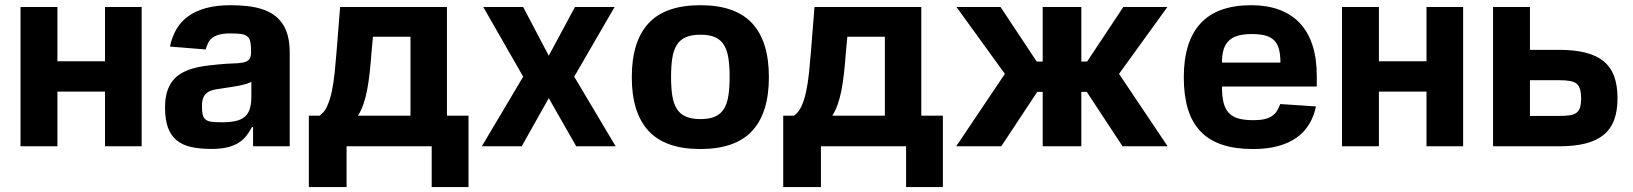

<svg xmlns="http://www.w3.org/2000/svg" viewBox="-20 -573 6395 752"><path d="M60.4 0V-545.5H204.9V-333.1H391.3V-545.5H534.8V0H391.3V-214.1H204.9V0Z M626.4 -152.3Q626.4 -187.1 634.1 -212.5Q641.7 -237.9 655.5 -255.7Q669.4 -273.4 688.4 -284.8Q707.4 -296.2 730.1 -303.3Q752.8 -310.4 778.6 -314.1Q804.3 -317.8 831.3 -320.3Q866.8 -323.9 891.9 -324.4Q916.9 -324.9 932.9 -328.3Q948.9 -331.7 956.1 -340.6Q963.4 -349.4 963.4 -369.3V-371.4Q963.4 -394.9 960.6 -408.9Q957.7 -422.9 949 -430.2Q940.3 -437.5 924.4 -439.8Q908.4 -442.1 882.5 -442.1Q855.5 -442.1 838.4 -437.3Q821.4 -432.5 810.9 -424.2Q800.4 -415.8 794.9 -404.3Q789.4 -392.8 785.5 -379.3L645.6 -390.6Q653.4 -427.9 670.6 -457.9Q687.9 -487.9 716.6 -508.9Q745.4 -529.8 786.4 -541.2Q827.4 -552.6 883.2 -552.6Q918 -552.6 948.7 -549.2Q979.4 -545.8 1005.1 -537.6Q1030.9 -529.5 1051.1 -515.6Q1071.4 -501.8 1085.6 -481.4Q1099.8 -460.9 1107.2 -432.9Q1114.7 -404.8 1114.7 -367.9V0H971.2V-75.6H967Q957 -56.5 944.6 -40.7Q932.2 -24.9 914.1 -13.5Q896 -2.1 870.2 4.1Q844.5 10.3 807.5 10.3Q761.7 10.3 727.8 2.5Q693.9 -5.3 671.3 -24Q648.8 -42.6 637.6 -73.9Q626.4 -105.1 626.4 -152.3ZM850.9 -94.1Q882.5 -94.1 904.1 -99.3Q925.8 -104.4 939.3 -116.3Q952.8 -128.2 958.6 -147.5Q964.5 -166.9 964.5 -195V-252.8Q957.7 -248.2 945.1 -244.5Q932.5 -240.8 917.6 -237.7Q902.7 -234.7 887.3 -232.4Q871.8 -230.1 859.4 -228.3Q839.5 -225.5 823.2 -222.5Q806.8 -219.5 795.3 -212.5Q783.7 -205.6 777.3 -192.8Q771 -180 771 -157.3Q771 -134.9 774.3 -122.3Q777.7 -109.7 786.8 -103.5Q795.8 -97.3 811.3 -95.7Q826.7 -94.1 850.9 -94.1Z M1189.6 159.8V-120H1231.5Q1249.3 -131.4 1260.8 -156.2Q1272.4 -181.1 1279.5 -214.7Q1286.6 -248.2 1290.7 -287.6Q1294.7 -327.1 1297.9 -367.2L1312.1 -545.5H1730.5V-120H1815V159.8H1670.8V0H1337.4V159.8ZM1382.1 -120H1587.7V-429H1440.7L1435 -367.2Q1431.8 -323.5 1427.7 -286.6Q1423.7 -249.6 1417.6 -218.9Q1411.6 -188.2 1402.9 -163.7Q1394.2 -139.2 1382.1 -120Z M1867.2 0 2029.1 -272.7 1872.9 -545.5H2029.1L2129.3 -354.8L2231.9 -545.5H2387.1L2229 -272.7L2391.3 0H2236.9L2129.3 -188.6L2023.4 0Z M2454.5 -270.6Q2454.5 -410.9 2520.1 -481.7Q2585.6 -552.6 2723 -552.6Q2860.4 -552.6 2926 -481.7Q2991.5 -410.9 2991.5 -270.6Q2991.5 -131.4 2926 -60.4Q2860.4 10.7 2723 10.7Q2585.6 10.7 2520.1 -60.4Q2454.5 -131.4 2454.5 -270.6ZM2608.3 -271.7Q2608.3 -229.4 2613.1 -198.3Q2617.9 -167.3 2630.7 -146.8Q2643.5 -126.4 2666 -116.5Q2688.6 -106.5 2723.7 -106.5Q2758.5 -106.5 2780.7 -116.5Q2802.9 -126.4 2815.5 -146.8Q2828.1 -167.3 2832.9 -198.3Q2837.7 -229.4 2837.7 -271.7Q2837.7 -313.9 2832.9 -345.2Q2828.1 -376.4 2815.5 -396.8Q2802.9 -417.3 2780.7 -427.2Q2758.5 -437.1 2723.7 -437.1Q2688.6 -437.1 2666 -427.2Q2643.5 -417.3 2630.7 -396.8Q2617.9 -376.4 2613.1 -345.2Q2608.3 -313.9 2608.3 -271.7Z M3047.6 159.8V-120H3089.5Q3107.2 -131.4 3118.8 -156.2Q3130.3 -181.1 3137.4 -214.7Q3144.5 -248.2 3148.6 -287.6Q3152.7 -327.1 3155.9 -367.2L3170.1 -545.5H3588.4V-120H3672.9V159.8H3528.8V0H3195.3V159.8ZM3240.1 -120H3445.7V-429H3298.7L3293 -367.2Q3289.8 -323.5 3285.7 -286.6Q3281.6 -249.6 3275.6 -218.9Q3269.5 -188.2 3260.8 -163.7Q3252.1 -139.2 3240.1 -120Z M3915.8 -283.7 3726.2 -545.5H3898.8L4040.5 -332H4063.9V-545.5H4215.2V-332H4237.9L4379.6 -545.5H4552.2L4362.9 -283.7L4553.3 0H4376.8L4236.5 -213.1H4215.2V0H4063.9V-213.1H4042.6L3901.6 0H3725.1Z M4616.5 -270.2Q4616.5 -409.8 4682 -481.2Q4747.5 -552.6 4881 -552.6Q4941.8 -552.6 4989.3 -535.3Q5036.9 -518.1 5070 -483.5Q5103 -448.9 5120.2 -397Q5137.4 -345.2 5137.4 -275.6V-234H4766V-233.7Q4766 -196.4 4772.2 -171.3Q4778.4 -146.3 4792.8 -130.9Q4807.2 -115.4 4830.8 -108.8Q4854.4 -102.3 4889.6 -102.3Q4915.1 -102.3 4932.5 -106.4Q4949.9 -110.4 4961.8 -118.4Q4973.7 -126.4 4981.2 -138.1Q4988.6 -149.9 4994.3 -165.5L5134.2 -156.2Q5126.4 -118.3 5108.1 -87.5Q5089.8 -56.8 5059.8 -35Q5029.8 -13.1 4987 -1.2Q4944.2 10.7 4887.1 10.7Q4817.5 10.7 4766.5 -6.4Q4715.6 -23.4 4682.2 -58.2Q4648.8 -93 4632.6 -146Q4616.5 -198.9 4616.5 -270.2ZM4766 -327.8H4995Q4995 -358.7 4989.3 -380.1Q4983.7 -401.6 4970.5 -414.8Q4957.4 -427.9 4936.1 -433.8Q4914.8 -439.6 4883.5 -439.6Q4851.6 -439.6 4829.4 -433.4Q4807.2 -427.2 4793 -413.7Q4778.8 -400.2 4772.4 -378.9Q4766 -357.6 4766 -327.8Z M5236.2 0V-545.5H5380.7V-333.1H5567.1V-545.5H5710.6V0H5567.1V-214.1H5380.7V0Z M5972.3 -545.5V-377.8H6085.6Q6146.3 -377.8 6189.8 -366.8Q6233.3 -355.8 6261.2 -332.7Q6289.1 -309.7 6302.2 -273.8Q6315.3 -237.9 6315.3 -188.2Q6315.3 -139.2 6302.2 -103.7Q6289.1 -68.2 6261.2 -45.1Q6233.3 -22 6189.8 -11Q6146.3 0 6085.6 0H5827.8V-545.5ZM5972.3 -119H6085.6Q6111.2 -119 6128 -121.4Q6144.9 -123.9 6154.7 -131.4Q6164.4 -138.8 6168.5 -152.2Q6172.6 -165.5 6172.9 -187.1Q6172.6 -209.5 6168.5 -223.5Q6164.4 -237.6 6154.7 -245.4Q6144.9 -253.2 6128 -256Q6111.2 -258.9 6085.6 -258.9H5972.3Z"/></svg>

Font: Cannonade
Style: Bold
Weight: 700
Designer: Rasmus Andersson
Foundry: rsms
Version: Version 3.012;git-f93a4a705